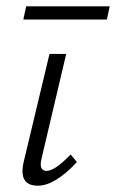

<svg xmlns="http://www.w3.org/2000/svg" viewBox="-20 -584 368 609"><path d="M54 -522 63 -564H328L319 -522ZM100 5Q38 5 55 -70L137 -413H190L112 -82Q102 -42 128 -42Q154 -42 204 -94L224 -70Q154 5 100 5Z"/></svg>

Font: EauTestInfant Semilight
Style: Italic
Weight: 300
Italic angle: -12°
Designer: Christian Thalmann (Catharsis Fonts)
Version: Version 0.001;PS 000.001;hotconv 1.0.88;makeotf.lib2.5.64775